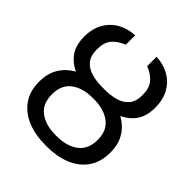

<svg xmlns="http://www.w3.org/2000/svg" viewBox="-208 -898 1047 1047"><g transform="rotate(45 315.0 -375.0)"><path d="M309.6 -429.2H320.8Q397 -429.2 457.8 -405Q518.6 -380.9 554 -332.8Q589.4 -284.7 589.4 -212.9Q589.4 -137.7 554 -88.1Q518.6 -38.6 457.8 -14.4Q397 9.8 320.8 9.8H309.6Q233.4 9.8 172.9 -14.4Q112.3 -38.6 76.7 -87.9Q41 -137.2 41 -211.4Q41 -283.7 76.7 -332.3Q112.3 -380.9 172.9 -405Q233.4 -429.2 309.6 -429.2ZM320.8 -355H309.6Q232.9 -355 186 -319.6Q139.2 -284.2 139.2 -211.4Q139.2 -139.2 186 -103.8Q232.9 -68.4 309.6 -68.4H320.8Q396.5 -68.4 444.1 -104Q491.7 -139.6 491.7 -212.9Q491.7 -284.2 444.1 -319.6Q396.5 -355 320.8 -355ZM325.2 -433.1Q370.1 -433.1 408 -443.6Q445.8 -454.1 468.8 -481.2Q491.7 -508.3 491.7 -558.1Q491.7 -611.3 467.5 -640.4Q443.4 -669.4 397.9 -687.5V-759.8Q451.2 -757.8 494.6 -733.9Q538.1 -710 563.7 -665.8Q589.4 -621.6 589.4 -558.1Q589.4 -484.9 552.7 -441.7Q516.1 -398.4 455.8 -379.6Q395.5 -360.8 325.2 -360.8H305.2Q234.9 -360.8 174.8 -379.6Q114.7 -398.4 77.9 -441.7Q41 -484.9 41 -558.1Q41 -621.1 66.9 -665.5Q92.8 -710 136.2 -733.9Q179.7 -757.8 232.9 -759.8V-687.5Q187 -669.4 163.1 -640.4Q139.2 -611.3 139.2 -558.1Q139.2 -508.3 162.4 -481.2Q185.5 -454.1 223.4 -443.6Q261.2 -433.1 305.2 -433.1Z"/></g></svg>

Font: Sahel VF Regular
Style: Regular
Weight: 400
Foundry: Saber Rastikerdar (saber.rastikerdar@gmail.com)
Version: Version 3.4.0